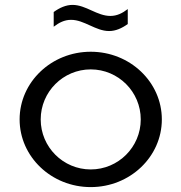

<svg xmlns="http://www.w3.org/2000/svg" viewBox="-20 -757 740 783"><path d="M501 -720C479 -703.1 457 -692 430 -692C403.4 -692 378.5 -702.9 353.6 -714.2C328.5 -725.7 303.1 -737 275.8 -737C248.8 -737 223.1 -725.4 199 -708V-648C221 -664.9 242.9 -676.1 269.9 -676.1C296.6 -676.1 321.5 -664.8 346.6 -653.4C371.9 -641.9 397.3 -630.4 424.8 -630.4C451.8 -630.4 477.1 -641.8 501 -659ZM146 -270C146 -382.6 237.4 -474 350 -474C462.6 -474 554 -382.6 554 -270C554 -157.4 462.6 -66 350 -66C237.4 -66 146 -157.4 146 -270ZM60 -270C60 -117.6 189.9 6 350 6C510.1 6 640 -117.6 640 -270C640 -422.4 510.1 -546 350 -546C189.9 -546 60 -422.4 60 -270Z"/></svg>

Font: Resamitz
Style: Bold
Weight: 700
Designer: gluk
Foundry: gluk
Version: Version 0.047